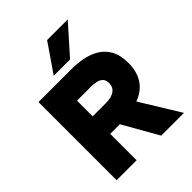

<svg xmlns="http://www.w3.org/2000/svg" viewBox="-260 -1090 1230 1230"><g transform="rotate(-45 355.0 -475.0)"><path d="M67 0V-708H366Q414 -708 464 -699Q514 -690 557 -665.5Q600 -641 626 -595Q652 -549 652 -475Q652 -429 638 -388.5Q624 -348 593.5 -317Q563 -286 513 -267L677 0H471L335 -239H248V0ZM248 -398H367Q393 -398 412.5 -403Q432 -408 445.5 -417.5Q459 -427 466 -441Q473 -455 473 -474Q473 -502 459 -516Q445 -530 422 -535Q399 -540 370 -540H248ZM255 -758 387 -950H574L403 -758Z"/></g></svg>

Font: Onest Black
Style: Regular
Weight: 900
Designer: Dmitri Voloshin, Andrey Kudryavtsev
Foundry: Dmitri Voloshin, Andrey Kudryavtsev
Version: Version 1.000;gftools[0.9.33]